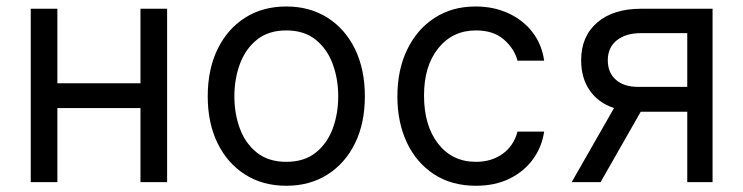

<svg xmlns="http://www.w3.org/2000/svg" viewBox="-20 -573 2338 604"><path d="M160.5 -545.5V-311.1H421.9V-545.5H505.7V0H421.9V-233H160.5V0H76.7V-545.5Z M880.7 11.4Q806.8 11.4 751.2 -23.8Q695.7 -58.9 664.6 -122.2Q633.5 -185.4 633.5 -269.9Q633.5 -355.1 664.6 -418.7Q695.7 -482.2 751.2 -517.4Q806.8 -552.6 880.7 -552.6Q954.5 -552.6 1010.1 -517.4Q1065.7 -482.2 1096.8 -418.7Q1127.8 -355.1 1127.8 -269.9Q1127.8 -185.4 1096.8 -122.2Q1065.7 -58.9 1010.1 -23.8Q954.5 11.4 880.7 11.4ZM880.7 -63.9Q936.8 -63.9 973 -92.7Q1009.2 -121.4 1026.6 -168.3Q1044 -215.2 1044 -269.9Q1044 -324.6 1026.6 -371.8Q1009.2 -419 973 -448.2Q936.8 -477.3 880.7 -477.3Q824.6 -477.3 788.4 -448.2Q752.1 -419 734.7 -371.8Q717.3 -324.6 717.3 -269.9Q717.3 -215.2 734.7 -168.3Q752.1 -121.4 788.4 -92.7Q824.6 -63.9 880.7 -63.9Z M1477.3 11.4Q1400.6 11.4 1345.2 -24.9Q1289.8 -61.1 1259.9 -124.6Q1230.1 -188.2 1230.1 -269.9Q1230.1 -353 1260.8 -416.7Q1291.5 -480.5 1346.8 -516.5Q1402 -552.6 1475.9 -552.6Q1533.4 -552.6 1579.5 -531.2Q1625.7 -509.9 1655.2 -471.6Q1684.7 -433.2 1691.8 -382.1H1608Q1598.4 -419.4 1565.5 -448.3Q1532.7 -477.3 1477.3 -477.3Q1403.8 -477.3 1358.8 -421.3Q1313.9 -365.4 1313.9 -272.7Q1313.9 -177.9 1358.3 -120.9Q1402.7 -63.9 1477.3 -63.9Q1526.3 -63.9 1561.3 -89.1Q1596.2 -114.3 1608 -159.1H1691.8Q1684.7 -110.8 1656.8 -72.3Q1628.9 -33.7 1583.3 -11.2Q1537.6 11.4 1477.3 11.4Z M2142 0V-221.6H1995.7L1869.3 0H1778.4L1911.6 -233Q1862.2 -249.6 1835.2 -288.5Q1808.2 -327.4 1808.2 -383.5Q1808.2 -458.8 1858.7 -502.1Q1909.1 -545.5 1997.2 -545.5H2221.6V0ZM2142 -299.7V-468.8H1997.2Q1948.2 -468.8 1920.1 -446Q1892 -423.3 1892 -383.5Q1892 -344.5 1917.4 -322.1Q1942.8 -299.7 1987.2 -299.7Z"/></svg>

Font: Inter UI
Style: Regular
Weight: 400
Designer: Rasmus Andersson
Foundry: rsms
Version: 3.2;8d6f07862